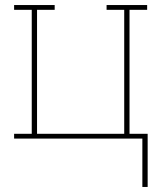

<svg xmlns="http://www.w3.org/2000/svg" viewBox="-20 -550 640 762"><path d="M545 192V0H36V-19H106V-511H36V-530H197V-511H127V-19H473V-511H403V-530H564V-511H494V-19H566V192Z"/></svg>

Font: Iosevka Curly Slab ThEx
Style: Regular
Weight: 100
Width: 7
Monospace: yes
Designer: Belleve Invis
Foundry: Belleve Invis
Version: Version 11.1.0; ttfautohint (v1.8.3)